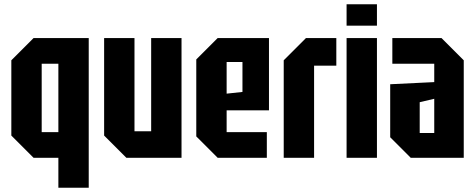

<svg xmlns="http://www.w3.org/2000/svg" viewBox="-20 -738 2225 898"><path d="M395 -560V140H253V0H137L33 -104V-456L137 -560ZM253 -440H175V-120H253Z M829 -560V0H571L467 -104V-560H609V-124H687V-560Z M898 -100V-460L998 -560H1238V-222H1040V-120H1228V0H998ZM1040 -300 1114 -308V-448H1040Z M1307 0V-456L1411 -560H1553V-431H1449V0Z M1601 0V-560H1743V0ZM1601 -618V-718H1743V-618Z M1805 -96V-344L2011 -354V-440H1815V-560H2045L2149 -456V0H1901ZM1943 -260V-116H2011V-276Z"/></svg>

Font: Tektur Condensed SemiBold
Style: Regular
Weight: 600
Width: 3
Designer: Adam Jagosz
Foundry: Adam Jagosz
Version: Version 1.005;gftools[0.9.30]